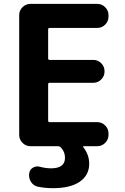

<svg xmlns="http://www.w3.org/2000/svg" viewBox="-20 -775 643 991"><path d="M540 -688.5Q540 -665 522.9 -647.9Q505.9 -630.9 482.4 -630.9H236.3Q228.5 -630.9 228.5 -623V-472.7Q228.5 -465.8 236.3 -465.8H461.9Q485.4 -465.8 502.4 -448.7Q519.5 -431.6 519.5 -408.2V-405.3Q519.5 -381.8 502.4 -364.7Q485.4 -347.7 461.9 -347.7H236.3Q228.5 -347.7 228.5 -339.8V-152.3Q228.5 -144.5 236.3 -144.5H482.4Q505.9 -144.5 522.9 -127.4Q540 -110.4 540 -86.9V-78.1Q540 -54.7 522.9 -37.6Q505.9 -20.5 482.4 -20.5H412.1Q410.2 -20.5 409.2 -18.6Q408.2 -16.6 410.2 -14.6Q440.4 23.4 440.4 70.3Q440.4 128.9 392.1 162.6Q343.8 196.3 252 196.3Q212.9 196.3 174.8 188.5Q152.3 183.6 139.6 163.1Q129.9 147.5 129.9 128.9Q129.9 124 130.9 120.1Q132.8 100.6 149.4 90.8Q161.1 84 172.9 84Q179.7 84 186.5 85.9Q215.8 93.8 243.2 93.8Q315.4 93.8 315.4 40Q315.4 6.8 292 -15.6Q286.1 -20.5 279.3 -20.5H136.7Q113.3 -20.5 96.2 -37.6Q79.1 -54.7 79.1 -78.1V-697.3Q79.1 -720.7 96.2 -737.8Q113.3 -754.9 136.7 -754.9H482.4Q505.9 -754.9 522.9 -737.8Q540 -720.7 540 -697.3Z"/></svg>

Font: Gen Jyuu Gothic Bold
Style: Bold
Weight: 700
Designer: [Source Han Sans]
Ryoko NISHIZUKA  (kana & ideographs); Paul D. Hunt (Latin, Greek & Cyrillic); Wenlong ZHANG  (bopomofo
Version: Version 1.002.20150607